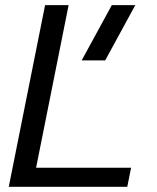

<svg xmlns="http://www.w3.org/2000/svg" viewBox="-20 -718 603 738"><path d="M243.7 -698.2 118.7 -73.2H483.9L469.2 0H13.7L153.3 -698.2ZM500 -698.2 384.3 -485.8H293.9L409.7 -698.2Z"/></svg>

Font: Sansation
Style: Italic
Weight: 400
Designer: Bernd Montag
Version: Version 1.301